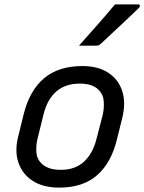

<svg xmlns="http://www.w3.org/2000/svg" viewBox="-20 -844 658 875"><path d="M356 -543Q426 -543 472.5 -513Q519 -483 536.5 -430.5Q554 -378 538 -310L513 -209Q487 -102 422.5 -45.5Q358 11 250 11Q177 11 129.5 -19.5Q82 -50 64 -103Q46 -156 63 -222L88 -324Q115 -432 181 -487.5Q247 -543 356 -543ZM344 -463Q278 -463 237 -427.5Q196 -392 179 -325L152 -216Q144 -185 145.5 -153Q147 -121 169 -99Q182 -86 203.5 -78Q225 -70 257 -70Q322 -70 362 -106.5Q402 -143 419 -208L447 -316Q455 -348 453 -380.5Q451 -413 429 -435Q416 -448 395.5 -455.5Q375 -463 344 -463ZM504 -824H610Q617 -824 617.5 -818Q618 -812 612 -807Q581 -777 555 -752.5Q529 -728 501.5 -702.5Q474 -677 439 -644Q431 -636 420 -636H340Q380 -681 422 -728.5Q464 -776 504 -824Z"/></svg>

Font: Recursive Mn Lnr St
Style: Italic
Weight: 400
Italic angle: -15°
Monospace: yes
Version: Version 1.079;hotconv 1.0.112;makeotfexe 2.5.65598; ttfautoh